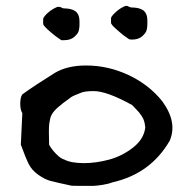

<svg xmlns="http://www.w3.org/2000/svg" viewBox="-20 -619 640 645"><path d="M221 5Q170 -6 150.5 -11Q131 -16 109 -31.5Q87 -47 76.5 -68Q66 -89 50 -133L55 -239Q48 -250 48 -271Q48 -292 55 -302Q98 -333 164 -374Q206 -399 269 -399Q343 -399 411.5 -367Q480 -335 525 -279Q577 -208 550 -146Q486 -36 360 -7Q344 -1 324.5 2Q305 5 293 5.5Q281 6 255 5.5Q229 5 221 5ZM262 -71Q302 -71 345.5 -82.5Q389 -94 426 -122.5Q463 -151 468 -190Q467 -202 464.5 -211Q462 -220 456.5 -228.5Q451 -237 447.5 -241Q444 -245 435.5 -254Q427 -263 424 -266Q339 -313 295 -313Q264 -313 251 -307Q223 -296 221 -294Q215 -289 202 -280Q189 -271 184 -266Q151 -241 148 -217Q145 -205 144.5 -191Q144 -177 144.5 -160Q145 -143 145 -133Q152 -119 168 -102.5Q184 -86 196 -83Q219 -71 262 -71ZM423 -486 414 -487 394 -501Q387 -507 377 -515.5Q367 -524 361.5 -529.5Q356 -535 353 -541V-559Q356 -567 370 -579.5Q384 -592 401 -599H408L414 -596Q419 -594 421 -594Q422 -594 430 -593.5Q438 -593 444.5 -591.5Q451 -590 458.5 -586Q466 -582 470.5 -573Q475 -564 475 -550V-537Q475 -527 472.5 -517.5Q470 -508 457.5 -497Q445 -486 423 -486ZM166 -498Q160 -503 152 -509.5Q144 -516 140 -520Q136 -524 131.5 -528.5Q127 -533 125 -538V-556Q128 -565 142 -577Q156 -589 173 -596H180L186 -594Q191 -591 193 -591Q194 -591 202 -590.5Q210 -590 216.5 -588.5Q223 -587 230.5 -583Q238 -579 242.5 -570Q247 -561 247 -547V-534Q247 -525 244.5 -515.5Q242 -506 229.5 -495Q217 -484 195 -484H186Z"/></svg>

Font: Excalifont
Style: Regular
Weight: 400
Designer: Your Own Font Foundry (Virgil); Ján Filípek / DizajnDesign (Excalifont, modifications)
Foundry: Your Own Font Foundry (Virgil); Ján Filípek / DizajnDesign (Excalifont, modifications)
Version: Version 1.000;Glyphs 3.2 (3227)